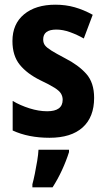

<svg xmlns="http://www.w3.org/2000/svg" viewBox="-20 -577 452 818"><path d="M381 -160Q381 -78 332 -34Q283 10 191 10Q101 10 34 -21V-147Q66 -128 105.5 -115.5Q145 -103 181 -103Q247 -103 247 -152Q247 -166 240 -178Q233 -190 212.5 -203Q192 -216 152 -235Q95 -263 64 -301.5Q33 -340 33 -402Q33 -475 82.5 -516Q132 -557 216 -557Q260 -557 298.5 -546Q337 -535 375 -514L337 -413Q309 -429 278.5 -440Q248 -451 220 -451Q164 -451 164 -409Q164 -394 171.5 -384Q179 -374 199 -361.5Q219 -349 257 -329Q314 -300 347.5 -262.5Q381 -225 381 -160ZM274 71Q262 109 244 148Q226 187 204 221H118V208Q123 190 128.5 163Q134 136 138.5 108.5Q143 81 144 61H274Z"/></svg>

Font: Noto Sans Khmer UI Condensed
Style: Bold
Weight: 700
Width: 3
Designer: Danh Hong and the Monotype Design Team
Foundry: Monotype Imaging Inc.
Version: Version 2.002; ttfautohint (v1.8.4.7-5d5b)